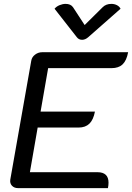

<svg xmlns="http://www.w3.org/2000/svg" viewBox="-20 -969 680 989"><path d="M141 -656Q144 -675 160.5 -687.5Q177 -700 197 -700H640Q632 -657 611.5 -637.5Q591 -618 555 -618H228L189 -394H469Q461 -352 440.5 -332Q420 -312 385 -312H174L134 -82H482Q539 -82 539 -28Q539 -15 536 0H73Q53 0 41.5 -12.5Q30 -25 33 -44ZM509 -932Q526 -949 554 -949Q569 -949 582 -942.5Q595 -936 601 -924L434 -777Q419 -764 403 -764Q386 -764 376 -777L261 -924Q271 -936 287 -942.5Q303 -949 318 -949Q344 -949 356 -932L416 -840Z"/></svg>

Font: K2D
Style: Italic
Weight: 400
Italic angle: -10°
Designer: Katatrad Aksorn Co.,Ltd.
Foundry: Cadson Demak Co.,Ltd.
Version: Version 1.000; ttfautohint (v1.6)